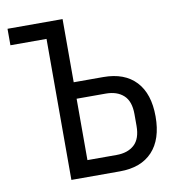

<svg xmlns="http://www.w3.org/2000/svg" viewBox="-79 -768 758 838"><g transform="rotate(-10 300.0 -349.0)"><path d="M170 -625H10V-698H254V-418H385Q479 -418 529.5 -364Q580 -310 580 -209Q580 -108 529.5 -54Q479 0 385 0H170ZM383 -73Q433 -73 462 -99.5Q491 -126 491 -183V-235Q491 -292 462 -318.5Q433 -345 383 -345H254V-73Z"/></g></svg>

Font: IBM Plex Mono
Style: Regular
Weight: 400
Monospace: yes
Designer: Mike Abbink, Paul van der Laan, Pieter van Rosmalen
Foundry: Bold Monday
Version: Version 2.3